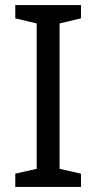

<svg xmlns="http://www.w3.org/2000/svg" viewBox="-20 -734 379 754"><path d="M298 0H40V-52L124 -71V-642L40 -662V-714H298V-662L214 -642V-71L298 -52Z"/></svg>

Font: Noto Sans Historical
Style: Regular
Weight: 400
Designer: Monotype Design Team
Foundry: Monotype Imaging Inc.
Version: Version 2.013; ttfautohint (v1.8.4.7-5d5b)